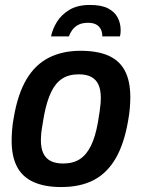

<svg xmlns="http://www.w3.org/2000/svg" viewBox="-20 -743 573 775"><path d="M227 12Q161 12 116 -8Q71 -28 49 -69.5Q27 -111 27 -175Q27 -196 29 -220.5Q31 -245 36 -271Q52 -364 87 -423Q122 -482 177 -510Q232 -538 305 -538Q373 -538 417.5 -518.5Q462 -499 484 -457.5Q506 -416 506 -351Q506 -330 504 -306Q502 -282 497 -255Q481 -162 446.5 -103Q412 -44 358 -16Q304 12 227 12ZM235 -83Q275 -83 302 -100.5Q329 -118 347 -154.5Q365 -191 375 -248Q380 -277 382.5 -295Q385 -313 386 -325.5Q387 -338 387 -347Q387 -380 377.5 -401Q368 -422 348.5 -432.5Q329 -443 298 -443Q258 -443 231 -425.5Q204 -408 186.5 -371.5Q169 -335 158 -278Q153 -249 150 -230.5Q147 -212 146 -199.5Q145 -187 145 -177Q145 -146 154.5 -125Q164 -104 184 -93.5Q204 -83 235 -83ZM343 -723Q390 -723 416.5 -709Q443 -695 455 -672Q467 -649 467 -622Q467 -616 466.5 -609.5Q466 -603 464 -596H393Q393 -614 386 -626.5Q379 -639 366.5 -645Q354 -651 335 -651Q311 -651 295.5 -642.5Q280 -634 271 -621Q262 -608 258 -596H186Q192 -626 210 -655Q228 -684 260.5 -703.5Q293 -723 343 -723Z"/></svg>

Font: Archivo SemiCondensed SemiBold
Style: Italic
Weight: 600
Width: 4
Italic angle: -10°
Designer: Hector Gatti
Foundry: Omnibus-Type
Version: Version 2.001